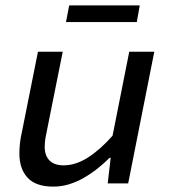

<svg xmlns="http://www.w3.org/2000/svg" viewBox="-20 -681 640 713"><path d="M178 12Q113 12 82.5 -21Q52 -54 52 -111Q52 -150 61 -189L121 -489H213L155 -200Q151 -182 148.5 -166.5Q146 -151 146 -136Q146 -103 164 -85Q182 -67 216 -67Q261 -67 306.5 -96Q352 -125 398 -177L460 -489H553L456 0H380L391 -95H387Q366 -74 342 -55Q318 -36 292 -21Q266 -6 237.5 3Q209 12 178 12ZM225 -599 237 -661H499L488 -599Z"/></svg>

Font: Source Code Pro Medium
Style: Italic
Weight: 500
Italic angle: -11°
Monospace: yes
Designer: Paul D. Hunt, Teo Tuominen
Foundry: Adobe Systems Incorporated
Version: Version 1.050;PS 1.000;hotconv 16.6.51;makeotf.lib2.5.65220